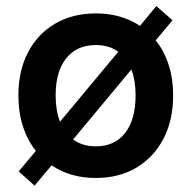

<svg xmlns="http://www.w3.org/2000/svg" viewBox="-20 -558 614 616"><path d="M39 -252Q39 -331 70 -390.2Q101 -449.5 157 -482.2Q213 -515 287.5 -515Q369 -515 429 -475L481.5 -538.5L533.5 -493L479.5 -428.5Q506.5 -395 521 -350.2Q535.5 -305.5 535.5 -252Q535.5 -172.5 504.5 -113Q473.5 -53.5 417.8 -20.2Q362 13 287.5 13Q206 13 145.5 -27.5L91 37.5L40 -8L95 -74Q68 -108 53.5 -153Q39 -198 39 -252ZM158.5 -252Q158.5 -203 172.5 -167.5L359.5 -392Q330 -413.5 287.5 -413.5Q226.5 -413.5 192.5 -371Q158.5 -328.5 158.5 -252ZM415 -252Q415 -300 401.5 -335L214.5 -110.5Q244.5 -88.5 287.5 -88.5Q348 -88.5 381.5 -131.5Q415 -174.5 415 -252Z"/></svg>

Font: Overused Grotesk SemiBold
Style: Regular
Weight: 610
Version: Version 0.004